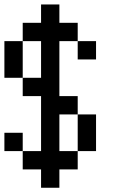

<svg xmlns="http://www.w3.org/2000/svg" viewBox="-20 -937 540 873"><path d="M0 -250V-333.3H83.3V-250ZM0 -583.3V-750H83.3V-583.3ZM166.7 -166.7H83.3V-250H166.7V-500H83.3V-583.3H166.7V-750H83.3V-833.3H166.7V-916.7H250V-833.3H333.3V-750H250V-500H333.3V-416.7H250V-250H333.3V-166.7H250V-83.3H166.7ZM333.3 -416.7H416.7V-250H333.3ZM333.3 -750H416.7V-666.7H333.3Z"/></svg>

Font: Galmuri11 Condensed
Style: Regular
Weight: 400
Width: 3
Designer: Lee Minseo (quiple)
Version: Version 2.399;hotconv 1.1.1;makeotfexe 2.6.0 DEVELOPMENT